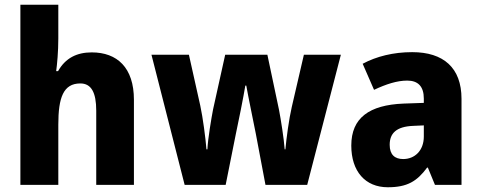

<svg xmlns="http://www.w3.org/2000/svg" viewBox="-20 -780 2031 810"><path d="M226 -618V-760H66V0H226V-254C226 -368 247 -428 319 -428C365 -428 386 -390 386 -313V0H545V-359C545 -495 474 -559 367 -559C304 -559 256 -535 225 -480H217C221 -509 226 -562 226 -618Z M1059 -217 1100 0H1276L1418 -549H1262L1211 -329C1199 -278 1188 -194 1184 -150H1181C1178 -193 1165 -276 1157 -317L1108 -549H930L879 -319C872 -283 857 -195 855 -150H851C847 -199 836 -283 825 -334L777 -549H619L759 0H932L975 -215C985 -260 1008 -376 1015 -419H1019C1026 -378 1050 -263 1059 -217Z M1719 -560C1639 -560 1568 -542 1510 -511L1558 -401C1609 -425 1655 -440 1698 -440C1743 -440 1768 -416 1768 -364V-346L1682 -343C1538 -337 1462 -283 1462 -166C1462 -57 1521 10 1616 10C1698 10 1739 -15 1782 -73H1785L1815 0H1927V-363C1927 -494 1851 -560 1719 -560ZM1723 -249 1768 -251V-204C1768 -145 1730 -109 1681 -109C1646 -109 1624 -127 1624 -169C1624 -217 1651 -246 1723 -249Z"/></svg>

Font: Noto Sans Sinhala UI SemiCondensed ExtraBold
Style: Regular
Weight: 800
Width: 4
Designer: Jelle Bosma - Monotype Design Team
Foundry: Monotype Imaging Inc.
Version: Version 2.006